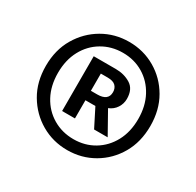

<svg xmlns="http://www.w3.org/2000/svg" viewBox="-106 -923 702 686"><g transform="rotate(30 245.0 -580.0)"><path d="M245 -357Q186 -357 137 -385.5Q88 -414 58.5 -464Q29 -514 29 -580Q29 -646 58.5 -696Q88 -746 137 -774.5Q186 -803 245 -803Q304 -803 353 -774.5Q402 -746 431 -696Q460 -646 460 -580Q460 -514 431 -464Q402 -414 353 -385.5Q304 -357 245 -357ZM245 -402Q292 -402 329.5 -424.5Q367 -447 388.5 -487Q410 -527 410 -580Q410 -633 388.5 -673Q367 -713 329.5 -735.5Q292 -758 245 -758Q198 -758 160 -735.5Q122 -713 100.5 -673Q79 -633 79 -580Q79 -527 100.5 -487Q122 -447 160 -424.5Q198 -402 245 -402ZM160 -469V-695H251Q286 -695 312.5 -678.5Q339 -662 339 -622Q339 -602 328 -585Q317 -568 297 -560L348 -469H292L254 -544H213V-469ZM213 -583H239Q284 -583 284 -618Q284 -634 274 -644Q264 -654 241 -654H213Z"/></g></svg>

Font: Source Han Sans SC Medium
Style: Regular
Weight: 500
Designer: Ryoko NISHIZUKA 西塚涼子 (kana, bopomofo & ideographs); Paul D. Hunt (Latin, Greek & Cyrillic); Sandoll Communications 산돌커뮤니
Foundry: Adobe
Version: Version 2.004;hotconv 1.0.118;makeotfexe 2.5.65603